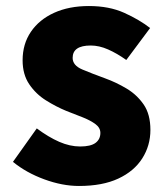

<svg xmlns="http://www.w3.org/2000/svg" viewBox="-20 -603 550 637"><path d="M242 14Q187 14 127 -8Q67 -30 23 -66L102 -177Q141 -148 176.5 -132.5Q212 -117 246 -117Q281 -117 297 -129Q313 -141 313 -162Q313 -179 297 -191Q281 -203 255 -213.5Q229 -224 200 -235Q166 -249 132.5 -270Q99 -291 77 -323.5Q55 -356 55 -403Q55 -457 82.5 -497.5Q110 -538 159.5 -560.5Q209 -583 275 -583Q342 -583 392 -560.5Q442 -538 478 -510L399 -404Q368 -426 338.5 -439Q309 -452 281 -452Q221 -452 221 -411Q221 -386 253 -372.5Q285 -359 329 -343Q365 -330 399.5 -309.5Q434 -289 456.5 -256.5Q479 -224 479 -172Q479 -120 452 -77.5Q425 -35 372.5 -10.5Q320 14 242 14Z"/></svg>

Font: Source Han Sans SC Heavy
Style: Regular
Weight: 900
Designer: Ryoko NISHIZUKA Ë•øÂ°öÊ∂ºÂ≠ê (kana, bopomofo & ideographs); Paul D. Hunt (Latin, Greek & Cyrillic); Sandoll Communicatio
Foundry: Adobe
Version: Version 2.004;hotconv 1.0.118;makeotfexe 2.5.65603